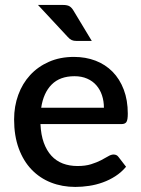

<svg xmlns="http://www.w3.org/2000/svg" viewBox="-20 -748 571 776"><path d="M400 -312.5Q400 -339.5 392.2 -362.8Q384.5 -386 369.5 -403.2Q354.5 -420.5 332.2 -430.2Q310 -440 281 -440Q222.5 -440 189 -406.5Q155.5 -373 146.5 -312.5ZM143.5 -246.5Q145.5 -203 157 -171.2Q168.5 -139.5 187.8 -118.5Q207 -97.5 233.8 -87.2Q260.5 -77 293.5 -77Q325 -77 348 -84.2Q371 -91.5 388 -100.2Q405 -109 417 -116.2Q429 -123.5 439 -123.5Q452 -123.5 459 -113.5L489.5 -74Q470.5 -51.5 446.5 -36Q422.5 -20.5 395.5 -10.8Q368.5 -1 340 3.2Q311.5 7.5 284.5 7.5Q231.5 7.5 186.2 -10.2Q141 -28 107.8 -62.5Q74.5 -97 55.8 -148Q37 -199 37 -265.5Q37 -318.5 53.8 -364.5Q70.5 -410.5 101.8 -444.5Q133 -478.5 177.8 -498.2Q222.5 -518 279 -518Q326 -518 366 -502.8Q406 -487.5 435 -458Q464 -428.5 480.2 -385.8Q496.5 -343 496.5 -288.5Q496.5 -263.5 491 -255Q485.5 -246.5 471 -246.5ZM234.5 -728Q253 -728 262 -722Q271 -716 278 -703.5L351 -582.5H290Q277.5 -582.5 269.8 -586Q262 -589.5 254 -598.5L133.5 -728Z"/></svg>

Font: Lato SemiBold
Style: Regular
Weight: 600
Designer: Lukasz Dziedzic with Adam Twardoch and Botio Nikoltchev
Foundry: tyPoland Lukasz Dziedzic
Version: Version 2.015; 2015-08-06; http://www.latofonts.com/